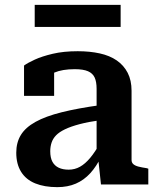

<svg xmlns="http://www.w3.org/2000/svg" viewBox="-20 -760 650 791"><path d="M394 -327V-265Q344 -258 308 -248.5Q272 -239 248 -227.5Q224 -216 211 -202.5Q198 -189 192.5 -172.5Q187 -156 187 -137Q187 -110 196 -93.5Q205 -77 222 -69Q239 -61 263 -61Q288 -61 309.5 -73Q331 -85 351.5 -109.5Q372 -134 393 -172L398 -117Q378 -75 352 -46.5Q326 -18 292.5 -3.5Q259 11 216 11Q163 11 125 -4.5Q87 -20 67 -52Q47 -84 47 -131Q47 -173 66 -204Q85 -235 126.5 -258Q168 -281 234 -297.5Q300 -314 394 -327ZM396 0 384 -112 378 -113V-394Q378 -423 370 -440.5Q362 -458 342.5 -466.5Q323 -475 288 -475Q237 -475 204 -461Q171 -447 157 -431Q152 -437 153 -445.5Q154 -454 160 -461.5Q166 -469 177 -474.5Q188 -480 203 -481V-365H79V-490Q94 -501 123.5 -514.5Q153 -528 197.5 -538.5Q242 -549 300 -549Q350 -549 391 -540Q432 -531 461 -511Q490 -491 506 -460Q522 -429 522 -386V-101Q522 -90 529.5 -83.5Q537 -77 551 -73.5Q565 -70 585 -67L591 -65V0ZM123 -740H477V-649H123Z"/></svg>

Font: Roboto Serif 20pt SemiBold
Style: Regular
Weight: 600
Version: Version 1.008